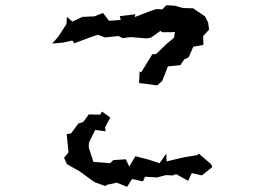

<svg xmlns="http://www.w3.org/2000/svg" viewBox="-20 -709 1040 740"><path d="M518 -434 516 -389 586 -380 605 -397 617 -427 627 -453 675 -458 690 -480 707 -488 725 -529 764 -536 763 -570 786 -595 782 -623 770 -646 724 -677 685 -678 654 -687 621 -689 606 -673 582 -674 550 -663 499 -643 502 -654 442 -647 445 -632 400 -629 377 -659 344 -646 298 -644 259 -626 238 -644 236 -616 204 -567 181 -541 224 -545 259 -553 266 -542 330 -566 357 -575 394 -561 385 -565 437 -570 453 -562 484 -566 544 -561 562 -564 598 -590 605 -585H643L654 -586L651 -564L620 -538L582 -501L567 -500L524 -430ZM227 -101 238 -76 285 -50 281 -53 344 -7 386 8 393 3 430 -5 470 11 489 -19 531 -10 539 -28 584 -25 620 -34 646 -33 659 -38 705 -12 719 -42 758 -33 798 -65 794 -76 746 -117 740 -111 690 -103 622 -87 621 -117 595 -80 552 -94 502 -107 478 -67 465 -95 417 -92 404 -80 340 -85 322 -141 323 -160 347 -208 387 -203 385 -218 405 -256 373 -279 366 -267 322 -268 301 -239 282 -233 254 -195 237 -192 244 -122Z"/></svg>

Font: チョークS
Style: Regular
Weight: 400
Designer: [Stick] Fontworks Inc.
Foundry: [Stick] Fontworks Inc.
Version: Version 1.200;FEAKit 1.0